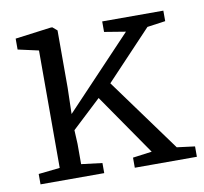

<svg xmlns="http://www.w3.org/2000/svg" viewBox="-67 -630 747 702"><g transform="rotate(-10 306.5 -279.0)"><path d="M108 -47V-483L31.5 -500V-540.5L164.5 -558H170.5L187.5 -543.5V-330.5L185 -233.5L433 -495.5L354 -508.5V-547.5H581V-508.5L513.5 -499L344 -319.5L542.5 -47L609 -38.5V0H378.5V-37.5L449.5 -47L292.5 -274L185 -173.5L187.5 -122.5V-47L265 -37.5V0H28.5V-38.5Z"/></g></svg>

Font: Merriweather 36pt Light
Style: Regular
Weight: 300
Designer: Eben Sorkin
Foundry: Eben Sorkin
Version: Version 2.100